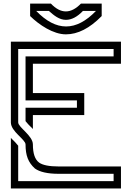

<svg xmlns="http://www.w3.org/2000/svg" viewBox="-20 -1070 748 1090"><path d="M125 -250C125 -187.6 140 -147.9 178.1 -113.5C205.2 -93.8 250 -83.3 312.5 -83.3H625V-41.7H83.3V-242.7C60.5 -271.3 49 -277.8 41.7 -287.5V0H666.7V-125H312.5C259.4 -125 222.9 -132.3 202.1 -146.9C178.1 -164.6 166.7 -199 166.7 -250C166.7 -300 83.3 -347.3 83.3 -375V-791.7H625V-750H125V-500H416.7V-458.3H125V-382.3C147.9 -353.7 159.4 -347.2 166.7 -337.5V-416.7H458.3V-541.7H166.7V-708.3H666.7V-833.3H41.7V-375C41.7 -323.2 125 -278.3 125 -250ZM257.3 -1008.1C286.5 -982 316.7 -957.4 354.2 -957.3C386.5 -957.3 418.8 -974.2 451 -1008.1H525C468.2 -949.2 411.7 -919.8 355.2 -919.8C298.7 -919.8 242.2 -949.2 185.4 -1008.1ZM439.6 -1049.7C410.9 -1020.1 382.3 -1005.2 353.8 -1005.2C325.3 -1005.2 296.9 -1020.1 268.8 -1049.7H151V-978.9C202.1 -928.9 282.3 -875 354.2 -875C421.5 -875 489.6 -909.6 557.3 -978.9V-1049.7Z"/></svg>

Font: Sportrop
Style: Regular
Weight: 500
Version: Version 0.9